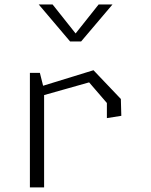

<svg xmlns="http://www.w3.org/2000/svg" viewBox="-20 -818 660 838"><path d="M446.5 -368.5 369 -458.5 130 -391V-432L388 -511.5L507.5 -386L509.5 -312.5L446.5 -302.5ZM110.5 -500H154L172.5 -426.5V0H110.5ZM286 -637H334L471 -798.5H410.5L310 -672L209.5 -798.5H149Z"/></svg>

Font: Monaspace Krypton Var ExLight
Style: Regular
Weight: 200
Designer: Riley Cran and the Lettermatic Team
Version: Version 1.200 (Monaspace Krypton Var)